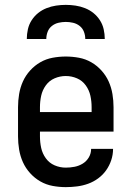

<svg xmlns="http://www.w3.org/2000/svg" viewBox="-20 -760 540 788"><path d="M250 8Q223 8 196 3Q169 -2 145.5 -15.5Q122 -29 103.5 -49.5Q85 -70 74 -94.5Q63 -119 58.5 -146Q54 -173 54 -200V-320Q54 -347 58.5 -374Q63 -401 74 -425.5Q85 -450 103.5 -470.5Q122 -491 145.5 -504.5Q169 -518 196 -523Q223 -528 250 -528Q277 -528 304 -523Q331 -518 354.5 -504.5Q378 -491 396.5 -470.5Q415 -450 426 -425.5Q437 -401 441.5 -374Q446 -347 446 -320V-220H144V-200Q144 -176 149 -153Q154 -130 168 -110.5Q182 -91 204 -81.5Q226 -72 250 -72Q268 -72 286 -75.5Q304 -79 319.5 -88.5Q335 -98 344.5 -114Q354 -130 354 -149H444Q444 -125 436.5 -102.5Q429 -80 415.5 -61Q402 -42 383 -28Q364 -14 342 -6Q320 2 296.5 5Q273 8 250 8ZM356 -300V-320Q356 -344 351 -367Q346 -390 332 -409.5Q318 -429 296 -438.5Q274 -448 250 -448Q226 -448 204 -438.5Q182 -429 168 -409.5Q154 -390 149 -367Q144 -344 144 -320V-300ZM90 -600Q90 -620 94.5 -640Q99 -660 110 -677Q121 -694 136.5 -706.5Q152 -719 171 -726.5Q190 -734 210 -737Q230 -740 250 -740Q270 -740 290 -737Q310 -734 329 -726.5Q348 -719 363.5 -706.5Q379 -694 390 -677Q401 -660 405.5 -640Q410 -620 410 -600H330Q330 -615 324.5 -629.5Q319 -644 307 -653.5Q295 -663 280 -666.5Q265 -670 250 -670Q235 -670 220 -666.5Q205 -663 193 -653.5Q181 -644 175.5 -629.5Q170 -615 170 -600Z"/></svg>

Font: Iosevka Bendy Medium
Style: Regular
Weight: 500
Monospace: yes
Designer: Belleve Invis
Foundry: Belleve Invis
Version: Version 30.1.2